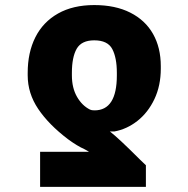

<svg xmlns="http://www.w3.org/2000/svg" viewBox="-20 -557 740 755"><path d="M137.7 177.7V40H330.1Q327.1 37.6 321.8 34.9Q316.4 32.2 311.5 29.3Q283.7 17.1 247.1 -9.8Q171.9 -66.9 130.4 -128.4Q88.9 -189.9 88.9 -260.7V-270.5Q88.9 -350.6 119.1 -410.6Q149.4 -470.7 208.3 -503.9Q267.1 -537.1 350.6 -537.1Q433.6 -537.1 492.4 -507.3Q551.3 -477.5 581.8 -423.6Q612.3 -369.6 612.3 -296.9V-287.1Q612.3 -220.2 587.2 -167.2Q562 -114.3 520.3 -81.5Q478.5 -48.8 429.7 -40H412.1Q445.8 -14.2 531.2 71.3Q541 80.1 553.7 92.8V177.7ZM350.6 -398.4Q300.8 -398.4 281.7 -365.5Q262.7 -332.5 262.7 -270.5V-260.7Q262.7 -211.4 282.7 -176.5Q302.7 -141.6 334 -126Q339.8 -123 351.6 -123Q439.5 -123 439.5 -260.7V-270.5Q439.5 -330.1 421.4 -364.3Q403.3 -398.4 350.6 -398.4Z"/></svg>

Font: Pretendard GOV Black
Style: Regular
Weight: 900
Designer: Base glyphs from Inter by Rasmus Andersson; Hangeul glyphs from Noto Sans CJK(Source Han Sans) by Jang Soo-young and Kan
Foundry: Kil Hyung-jin
Version: Version 1.309